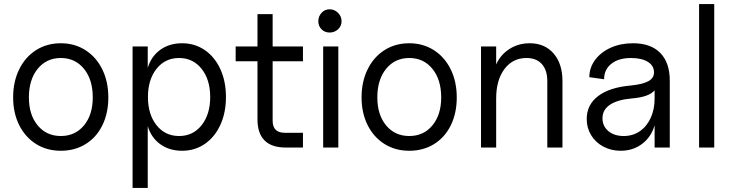

<svg xmlns="http://www.w3.org/2000/svg" viewBox="-20 -730 3634 950"><path d="M45 -248Q45 -326 75 -387Q105 -448 158.5 -482Q212 -516 281 -516Q349 -516 402.5 -482Q456 -448 486 -387Q516 -326 516 -248Q516 -170 486.5 -110Q457 -50 403.5 -17Q350 16 281 16Q212 16 158.5 -17.5Q105 -51 75 -111Q45 -171 45 -248ZM281 -57Q352 -57 395.5 -109.5Q439 -162 439 -248Q439 -336 395.5 -389.5Q352 -443 281 -443Q210 -443 166.5 -389.5Q123 -336 123 -248Q123 -162 166.5 -109.5Q210 -57 281 -57Z M711 -106V200H636V-500H711V-394Q728 -451 773 -483.5Q818 -516 881 -516Q944 -516 993.5 -482Q1043 -448 1070.5 -387.5Q1098 -327 1098 -250Q1098 -173 1070.5 -112.5Q1043 -52 993.5 -18Q944 16 881 16Q818 16 773 -16.5Q728 -49 711 -106ZM866 -57Q935 -57 977.5 -110.5Q1020 -164 1020 -250Q1020 -336 977.5 -389.5Q935 -443 866 -443Q797 -443 754.5 -389.5Q712 -336 712 -250Q712 -164 754.5 -110.5Q797 -57 866 -57Z M1254 -140V-427H1146V-500H1254V-660H1329V-500H1479V-427H1329V-133Q1329 -73 1389 -73H1479V0H1394Q1254 0 1254 -140Z M1654 -500V0H1579V-500ZM1555 -625Q1555 -649 1571 -666.5Q1587 -684 1611 -684Q1635 -684 1652.5 -666.5Q1670 -649 1670 -625Q1670 -601 1652.5 -585Q1635 -569 1611 -569Q1587 -569 1571 -585Q1555 -601 1555 -625Z M1769 -248Q1769 -326 1799 -387Q1829 -448 1882.5 -482Q1936 -516 2005 -516Q2073 -516 2126.5 -482Q2180 -448 2210 -387Q2240 -326 2240 -248Q2240 -170 2210.5 -110Q2181 -50 2127.5 -17Q2074 16 2005 16Q1936 16 1882.5 -17.5Q1829 -51 1799 -111Q1769 -171 1769 -248ZM2005 -57Q2076 -57 2119.5 -109.5Q2163 -162 2163 -248Q2163 -336 2119.5 -389.5Q2076 -443 2005 -443Q1934 -443 1890.5 -389.5Q1847 -336 1847 -248Q1847 -162 1890.5 -109.5Q1934 -57 2005 -57Z M2585 -443Q2517 -443 2476 -388.5Q2435 -334 2435 -243V0H2360V-500H2435V-411Q2456 -459 2500.5 -487.5Q2545 -516 2601 -516Q2675 -516 2719 -465.5Q2763 -415 2763 -329V0H2688V-329Q2688 -383 2661 -413Q2634 -443 2585 -443Z M2883 -141Q2883 -212 2940 -255Q2997 -298 3102 -307Q3161 -313 3188.5 -328.5Q3216 -344 3216 -372Q3216 -405 3185.5 -424Q3155 -443 3102 -443Q3041 -443 3005 -414.5Q2969 -386 2969 -338L2896 -348Q2896 -395 2924.5 -433.5Q2953 -472 3002 -494Q3051 -516 3112 -516Q3200 -516 3247 -468Q3294 -420 3294 -331V0H3219V-110Q3202 -52 3157 -18Q3112 16 3051 16Q3004 16 2965.5 -4.5Q2927 -25 2905 -61Q2883 -97 2883 -141ZM3066 -57Q3111 -57 3145.5 -80.5Q3180 -104 3199.5 -146.5Q3219 -189 3219 -243V-283Q3191 -250 3107 -243Q3036 -237 2998.5 -212Q2961 -187 2961 -145Q2961 -106 2990 -81.5Q3019 -57 3066 -57Z M3514 -710V0H3439V-710Z"/></svg>

Font: MedMera Sans
Style: Regular
Weight: 400
Designer: Kasper Nordkvist
Foundry: UNCUT.wtf
Version: Version 1.300